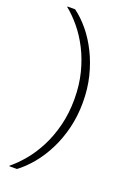

<svg xmlns="http://www.w3.org/2000/svg" viewBox="-166 -807 672 994"><g transform="rotate(20 170.0 -310.0)"><path d="M222 -310Q222 -388 205 -455Q188 -522 159.5 -577.5Q131 -633 95.5 -675.5Q60 -718 24 -747V-750H66Q106 -721 142.5 -677Q179 -633 207.5 -576Q236 -519 252.5 -452.5Q269 -386 269 -310Q269 -235 252.5 -168Q236 -101 207.5 -44.5Q179 12 142.5 56Q106 100 66 130H24V127Q60 98 95.5 55.5Q131 13 159.5 -42.5Q188 -98 205 -165.5Q222 -233 222 -310Z"/></g></svg>

Font: Roboto Serif Thin
Style: Regular
Weight: 250
Designer: Greg Gazdowicz
Foundry: Commercial Type
Version: Version 1.004